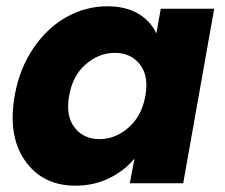

<svg xmlns="http://www.w3.org/2000/svg" viewBox="-20 -586 719 614"><path d="M26.9 -279.8Q42 -365.7 86.4 -431.4Q130.9 -497.1 192.6 -531.5Q254.4 -565.9 323.2 -565.9Q382.3 -565.9 422.4 -542Q462.4 -518.1 480 -479L494.1 -558.1H665L565.9 0H395L410.2 -79.1Q377.9 -40 329.1 -16.1Q280.3 7.8 221.2 7.8Q116.7 7.8 60.5 -71.5Q4.4 -150.9 26.9 -279.8ZM347.2 -417Q296.4 -417 254.2 -380.4Q211.9 -343.8 201.2 -279.8Q189.5 -215.8 218.3 -178.5Q247.1 -141.1 297.9 -141.1Q349.1 -141.1 391.1 -178Q433.1 -214.8 444.8 -278.8Q456.5 -342.8 427.5 -379.9Q398.4 -417 347.2 -417Z"/></svg>

Font: Poppins
Style: Bold Italic
Weight: 700
Italic angle: -10°
Designer: Ninad Kale (Devanagari), Jonny Pinhorn (Latin)
Foundry: Indian Type Foundry
Version: Version 3.200;PS 1.000;hotconv 16.6.54;makeotf.lib2.5.65590